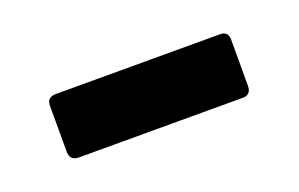

<svg xmlns="http://www.w3.org/2000/svg" viewBox="-30 -718 341 219"><g transform="rotate(-20 140.0 -608.5)"><path d="M41 -570Q30 -570 30 -581V-637Q30 -647 41 -647H240Q250 -647 250 -637V-581Q250 -570 240 -570Z"/></g></svg>

Font: Sofia Sans Medium
Style: Regular
Weight: 500
Designer: Botio Nikoltchev, Ani Petrova
Foundry: lettersoup
Version: Version 4.101; ttfautohint (v1.8.4.7-5d5b)